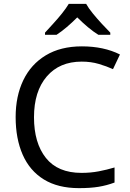

<svg xmlns="http://www.w3.org/2000/svg" viewBox="-20 -964 672 994"><path d="M403 -645Q288 -645 222 -568Q156 -491 156 -357Q156 -224 217.5 -146.5Q279 -69 402 -69Q449 -69 491 -77Q533 -85 573 -97V-19Q533 -4 490.5 3Q448 10 389 10Q280 10 207 -35Q134 -80 97.5 -163Q61 -246 61 -358Q61 -466 100.5 -548.5Q140 -631 217 -677.5Q294 -724 404 -724Q517 -724 601 -682L565 -606Q532 -621 491.5 -633Q451 -645 403 -645ZM426 -944Q438 -922 460.5 -894.5Q483 -867 507.5 -840.5Q532 -814 551 -795V-784H489Q463 -800 435 -823.5Q407 -847 380 -874Q353 -847 326 -824Q299 -801 273 -784H213V-795Q231 -815 255 -841Q279 -867 301 -894.5Q323 -922 336 -944Z"/></svg>

Font: Noto IKEA Arabic
Style: Regular
Weight: 400
Designer: Monotype Design Team
Foundry: Monotype Imaging Inc.
Version: Version 1.200